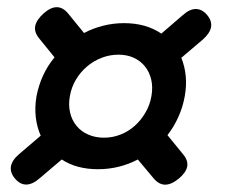

<svg xmlns="http://www.w3.org/2000/svg" viewBox="-20 -639 640 531"><path d="M486.1 -212.6Q500.8 -195.2 497.7 -178.5Q494.5 -161.7 474.4 -145Q454 -128.3 436.9 -128.3Q419.9 -128.3 405.5 -145L361.2 -197.9Q335.9 -184.6 308.1 -177.8Q280.3 -171 251 -171Q221.4 -171 196.1 -177.8Q170.8 -184.6 150.8 -197.9L88.9 -145.3Q69.5 -128.6 52.4 -128.6Q35.3 -128.6 21.3 -145.3Q7.3 -162 10.3 -179.1Q13.3 -196.2 33 -212.9L92.6 -263.8Q82.3 -286.8 79 -314.6Q75.7 -342.4 81 -373Q86.7 -402.9 99.1 -430Q111.5 -457.1 130.8 -480.4L87.9 -533.3Q73.9 -550.7 77.5 -567.6Q81.2 -584.5 100.6 -601.9Q120.3 -619.3 137.2 -619.1Q154.1 -619 168.5 -601.6L212.4 -547.7Q237.7 -561 265.7 -568Q293.7 -575 323 -575Q353.6 -575 379.4 -567.7Q405.2 -560.4 426.2 -546.1L485.7 -597.3Q504.8 -614.4 522 -614.1Q539.3 -613.7 553 -597.3Q566.7 -580.9 563.6 -563.8Q560.4 -546.8 541 -529.7L481.4 -479.1Q491 -455.8 493.6 -429.2Q496.3 -402.6 491 -373Q485.7 -343.1 473.4 -315.8Q461.1 -288.5 443.2 -265.2ZM267.5 -258.2Q291.3 -258.2 313.3 -266.8Q335.3 -275.4 352.6 -291Q370 -306.5 382.2 -327.5Q394.5 -348.5 398.8 -373Q403.1 -397.8 398.3 -418.6Q393.5 -439.5 381.1 -455Q368.7 -470.6 350 -479.2Q331.3 -487.8 307.5 -487.8Q283.7 -487.8 261.2 -479.2Q238.7 -470.6 220.5 -455Q202.3 -439.5 189.9 -418.6Q177.5 -397.8 173.2 -373Q168.9 -348.5 173.9 -327.5Q178.8 -306.5 191.6 -291Q204.3 -275.4 224 -266.8Q243.7 -258.2 267.5 -258.2Z"/></svg>

Font: Maple Mono
Style: Italic
Weight: 400
Italic angle: -10°
Monospace: yes
Designer: subframe7536
Version: Version 7.300